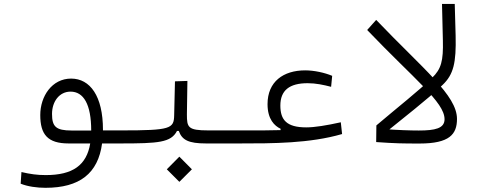

<svg xmlns="http://www.w3.org/2000/svg" viewBox="-20 -713 2384 957"><path d="M206.5 223.1C377 223.1 468.8 151.4 488.8 2H578.6C614.3 2 628.4 -4.4 628.4 -31.2C628.4 -56.2 620.1 -63 585.9 -63H493.2C493.2 -64 493.2 -65.4 493.2 -66.4C493.2 -233.9 429.2 -321.3 334.5 -321.3C239.3 -321.3 180.7 -233.4 180.7 -139.6C180.7 -43 217.3 2 321.8 2H429.7C411.6 110.8 342.3 159.7 208 159.7C165.5 159.7 130.4 154.8 86.9 144.5L83 202.6C118.2 216.8 164.1 223.1 206.5 223.1ZM434.6 -62.5C407.7 -62.5 382.3 -62.5 360.8 -62.5C352.1 -62.5 343.8 -62.5 336.4 -62.5C258.3 -62.5 239.3 -82.5 239.3 -145C239.3 -207.5 276.4 -256.3 331.5 -256.3C396.5 -256.3 434.6 -193.4 434.6 -62.5Z M580.1 2C769.5 2 832.5 -2.4 862.3 -60.5H871.1C887.2 -15.1 919.4 2 1007.3 2H1166C1189.5 2 1205.1 -4.9 1205.1 -33.2C1205.1 -55.2 1196.8 -63 1171.9 -63H1018.6C916.5 -63 911.6 -78.1 911.6 -142.6L914.1 -309.6L852.1 -307.6L848.1 -137.7C846.7 -71.8 830.1 -63 585.9 -63ZM874 193.4 936.5 130.9 874 67.9 811.5 130.9Z M1163.6 2C1167 2 1169.9 2 1173.3 2C1338.9 2 1523.9 2 1685.1 -44.9L1678.7 -103.5C1607.9 -87.9 1549.3 -78.1 1506.3 -78.1C1408.2 -78.1 1377.4 -115.7 1377.4 -187C1377.4 -262.7 1422.9 -298.3 1513.2 -298.3C1554.2 -298.3 1592.8 -290 1630.4 -280.3L1635.7 -335C1598.6 -350.6 1546.4 -362.3 1501 -362.3C1392.6 -362.3 1313.5 -306.2 1313.5 -193.8C1313.5 -118.2 1348.6 -85.4 1378.4 -71.3V-64.5C1330.1 -63 1279.8 -63 1209 -63C1197.3 -63 1184.6 -63 1171.9 -63Z M2071.3 2.4C2220.2 2.4 2257.8 -43.5 2257.8 -120.1C2257.8 -238.3 2090.3 -367.7 1855 -613.8L1810.1 -563.5C2045.4 -317.4 2195.8 -204.1 2195.8 -118.7C2195.8 -73.2 2149.4 -62.5 2067.4 -62.5C2027.8 -62.5 1960.4 -64.5 1894 -69.8L1856 -87.9L1855 -4.9C1951.7 2 1989.3 2.4 2071.3 2.4Z M1898.9 -50.3C1991.2 -126 2106 -213.4 2186 -289.6C2240.7 -341.8 2254.4 -399.9 2251 -536.1L2246.6 -693.4H2183.1L2187.5 -511.2C2189.9 -410.2 2179.7 -369.1 2133.3 -324.7C2066.9 -260.3 1962.4 -178.2 1856 -87.9Z"/></svg>

Font: Cascadia Code Light
Style: Regular
Weight: 300
Monospace: yes
Designer: Aaron Bell
Foundry: Saja Typeworks
Version: Version 2404.023